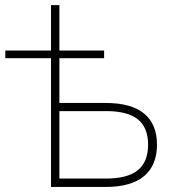

<svg xmlns="http://www.w3.org/2000/svg" viewBox="-20 -739 695 759"><path d="M181.6 -508.8H1V-539.1H181.6V-718.8H214.8V-539.1H391.6V-508.8H214.8V-332H397.5Q499 -332 549.8 -290Q600.6 -248 600.6 -167Q600.6 -85.9 549.8 -43Q499 0 397.5 0H181.6ZM565.4 -167Q565.4 -235.4 524.4 -267.6Q483.4 -299.8 400.4 -299.8H214.8V-33.2H400.4Q483.4 -33.2 524.4 -65.9Q565.4 -98.6 565.4 -167Z"/></svg>

Font: Min Sans VF VF
Style: Regular
Weight: 400
Designer: Jinseong-Kim, NotoSansCJK, Nunito
Foundry: Jinseong-Kim
Version: Version 1.420;Glyphs 3.1.2 (3151)